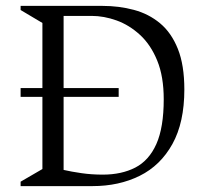

<svg xmlns="http://www.w3.org/2000/svg" viewBox="-20 -632 697 652"><path d="M50 -303V-333H383V-303ZM50 0V-15L124 -58V-554L50 -598V-612H328Q384 -612 434.5 -598.5Q485 -585 523.5 -553Q562 -521 584 -466Q606 -411 606 -328Q606 -216 565.5 -143Q525 -70 454.5 -35Q384 0 294 0ZM196 -55Q222 -49 256.5 -44Q291 -39 329 -39Q393 -39 439.5 -63Q486 -87 511 -143Q536 -199 536 -295Q536 -372 514 -426Q492 -480 455.5 -513.5Q419 -547 376 -562.5Q333 -578 291 -578H196Z"/></svg>

Font: Ancizar Serif Light
Style: Regular
Weight: 300
Designer: Cesar Puertas, Viviana Monsalve, Julian Moncada, Julian Prieto, Jose Castro, Felipe Aragon, Mariel Hernandez, Sara Alarc
Version: Version 8.100